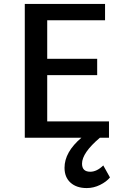

<svg xmlns="http://www.w3.org/2000/svg" viewBox="-20 -699 629 976"><path d="M505 142 539 203Q521 225 488.5 241Q456 257 421 257Q369 257 338.5 229.5Q308 202 308 154Q308 74 394 1H106V-679H514V-596H220V-400H474V-317H220V-82H534V1H488Q397 78 397 133Q397 174 439 174Q472 174 505 142Z"/></svg>

Font: Martel Sans DemiBold
Style: Regular
Weight: 600
Designer: Dan Reynolds and Mathieu Réguer
Foundry: Dan Reynolds and Mathieu Réguer
Version: Version 1.001;PS 001.001;hotconv 1.0.70;makeotf.lib2.5.58329